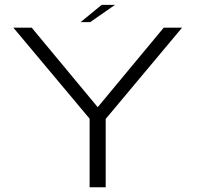

<svg xmlns="http://www.w3.org/2000/svg" viewBox="-20 -792 843 812"><path d="M359 0H427V-289L750 -675H672.5L393.5 -339H393L114 -675H36.5L359 -290ZM321 -698.5H361.5L466.5 -771.5H410Z"/></svg>

Font: Anybody Expanded Light
Style: Regular
Weight: 300
Width: 7
Version: Version 1.113;gftools[0.9.25]